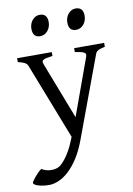

<svg xmlns="http://www.w3.org/2000/svg" viewBox="-121 -723 712 1028"><g transform="rotate(-10 235.0 -209.0)"><path d="M482.9 -433.1Q468.3 -429.7 459 -426.8Q449.7 -423.8 443.8 -420.2Q438 -416.5 434.8 -411.9Q431.6 -407.2 429.2 -399.9L266.1 40Q245.6 94.2 220.5 132.8Q195.3 171.4 168.2 196Q141.1 220.7 113.8 232.4Q86.4 244.1 62 244.1Q43.5 244.1 27.8 241.7Q12.2 239.3 1 235.6Q-10.3 231.9 -16.6 227.3Q-22.9 222.7 -22.9 218.3Q-22.9 215.3 -17.1 206.5Q-11.2 197.8 -2.4 187.3Q6.3 176.8 16.4 167Q26.4 157.2 34.2 152.3Q57.6 166 80.8 167Q104 168 122.1 161.1Q130.9 158.2 142.6 147.5Q154.3 136.7 166.3 121.1Q178.2 105.5 189.7 85.7Q201.2 65.9 210 44.9L224.1 11.2L64 -399.9Q59.6 -413.6 46.9 -420.7Q34.2 -427.7 9.8 -433.1V-454.1H198.2V-433.1Q179.2 -430.7 167.2 -428.2Q155.3 -425.8 148.7 -422.1Q142.1 -418.5 141.1 -413.1Q140.1 -407.7 143.1 -399.9L263.2 -88.9L376 -399.9Q378.4 -407.2 376.7 -412.4Q375 -417.5 368.4 -421.1Q361.8 -424.8 349.9 -427.5Q337.9 -430.2 319.8 -433.1V-454.1H482.9ZM405.3 -615.7Q405.3 -602.1 400.9 -589.8Q396.5 -577.6 388.9 -568.6Q381.3 -559.6 371.1 -554.2Q360.8 -548.8 348.6 -548.8Q326.7 -548.8 317.1 -561Q307.6 -573.2 307.6 -595.7Q307.6 -609.4 312 -621.6Q316.4 -633.8 324.2 -642.8Q332 -651.9 342 -657Q352.1 -662.1 363.8 -662.1Q405.3 -662.1 405.3 -615.7ZM210 -615.7Q210 -602.1 205.6 -589.8Q201.2 -577.6 193.6 -568.6Q186 -559.6 175.8 -554.2Q165.5 -548.8 153.3 -548.8Q131.3 -548.8 121.8 -561Q112.3 -573.2 112.3 -595.7Q112.3 -609.4 116.7 -621.6Q121.1 -633.8 128.9 -642.8Q136.7 -651.9 146.7 -657Q156.7 -662.1 168.5 -662.1Q210 -662.1 210 -615.7Z"/></g></svg>

Font: Gentium Plus Afr
Style: Regular
Weight: 400
Designer: J. Victor Gaultney, Annie Olsen, Iska Routamaa, Becca Hirsbrunner
Foundry: SIL International
Version: Version 5.000